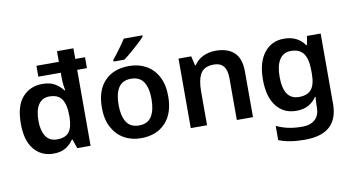

<svg xmlns="http://www.w3.org/2000/svg" viewBox="-91 -1000 2698 1474"><g transform="rotate(-10 1257.5 -263.0)"><path d="M258 10Q165 10 107.5 -58.5Q50 -127 50 -260Q50 -398 109.5 -465Q169 -532 265 -532Q325 -532 363 -509Q401 -486 425 -453H430Q427 -465 423.5 -495Q420 -525 420 -552V-592H245V-677H420V-760H548V-677H624V-592H548V0H444L420 -71H414Q392 -37 354.5 -13.5Q317 10 258 10ZM304 -93Q371 -93 398.5 -130.5Q426 -168 427 -244V-259Q427 -342 398.5 -385Q370 -428 301 -428Q246 -428 216.5 -384.5Q187 -341 187 -258Q187 -183 215.5 -138Q244 -93 304 -93Z M1201 -272Q1201 -137 1131 -63.5Q1061 10 941 10Q867 10 809 -23Q751 -56 717.5 -119Q684 -182 684 -272Q684 -407 753.5 -479.5Q823 -552 944 -552Q1019 -552 1077 -519.5Q1135 -487 1168 -424.5Q1201 -362 1201 -272ZM814 -272Q814 -186 844.5 -137.5Q875 -89 943 -89Q1010 -89 1040.5 -137.5Q1071 -186 1071 -272Q1071 -358 1040.5 -405.5Q1010 -453 942 -453Q875 -453 844.5 -405.5Q814 -358 814 -272ZM1087 -766V-756Q1070 -737 1039.5 -708.5Q1009 -680 976 -652Q943 -624 918 -606H834V-619Q849 -637 869 -663Q889 -689 908.5 -716.5Q928 -744 942 -766Z M1620 -552Q1712 -552 1763 -505Q1814 -458 1814 -353V0H1688V-327Q1688 -450 1588 -450Q1512 -450 1484 -402Q1456 -354 1456 -264V0H1329V-542H1428L1445 -469H1451Q1477 -510 1521.5 -531Q1566 -552 1620 -552Z M2152 -552Q2206 -552 2246.5 -531.5Q2287 -511 2313 -473H2318L2331 -542H2437V6Q2437 122 2373 181Q2309 240 2176 240Q2114 240 2065 232Q2016 224 1974 207V96Q2017 117 2065.5 127.5Q2114 138 2175 138Q2240 138 2275 105Q2310 72 2310 13V-3Q2310 -16 2311.5 -36.5Q2313 -57 2314 -71H2310Q2285 -33 2246 -11.5Q2207 10 2151 10Q2053 10 1996 -63Q1939 -136 1939 -270Q1939 -403 1996.5 -477.5Q2054 -552 2152 -552ZM2187 -450Q2130 -450 2099.5 -403.5Q2069 -357 2069 -269Q2069 -91 2189 -91Q2257 -91 2287 -129Q2317 -167 2317 -250V-272Q2317 -364 2286.5 -407Q2256 -450 2187 -450Z"/></g></svg>

Font: Noto Sans Cherokee SemiBold
Style: Regular
Weight: 600
Designer: Monotype Design Team
Foundry: Monotype Imaging Inc.
Version: Version 2.001; ttfautohint (v1.8.4.7-5d5b)